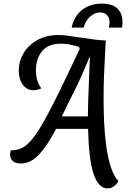

<svg xmlns="http://www.w3.org/2000/svg" viewBox="-20 -884 726 1064"><path d="M576 160Q550 160 530.5 139Q511 118 497.5 76.5Q484 35 477 -27Q470 -89 468 -170H291Q246 -86 211.5 -45Q177 -4 149.5 9Q122 22 98 22Q64 22 50 7.5Q36 -7 36 -27Q36 -35 37.5 -40.5Q39 -46 40 -51Q66 -51 88.5 -58.5Q111 -66 133.5 -86.5Q156 -107 182.5 -145.5Q209 -184 242.5 -246.5Q276 -309 320 -399.5Q364 -490 422 -614L417 -624Q402 -629 374.5 -635.5Q347 -642 318 -642Q248 -642 213.5 -600.5Q179 -559 179 -494Q179 -467 186 -441.5Q193 -416 209 -394Q200 -390 189 -387Q178 -384 166 -384Q140 -384 121.5 -398.5Q103 -413 93.5 -438Q84 -463 84 -495Q84 -543 109.5 -587.5Q135 -632 185 -661Q235 -690 307 -690Q326 -690 359.5 -685.5Q393 -681 432 -675Q471 -669 506.5 -664.5Q542 -660 566 -660Q565 -632 562 -581.5Q559 -531 556.5 -467Q554 -403 554 -333Q554 -265 557.5 -196.5Q561 -128 570 -66Q579 -4 595 44Q611 92 636 120Q630 132 620.5 141Q611 150 600 155Q589 160 576 160ZM323 -239H467Q467 -267 468.5 -319.5Q470 -372 473 -437Q476 -502 478 -566H475Q434 -463 392 -380Q350 -297 323 -239ZM377 -731Q385 -772 408 -802Q431 -832 466 -848Q501 -864 544 -864Q603 -864 631 -836.5Q659 -809 659 -759Q659 -746 656 -731H583Q586 -742 586.5 -747Q587 -752 587 -758Q587 -777 580.5 -789.5Q574 -802 562 -808.5Q550 -815 534 -815Q512 -815 492.5 -802Q473 -789 460.5 -769.5Q448 -750 444 -731Z"/></svg>

Font: Sansita Swashed Light
Style: Regular
Weight: 300
Designer: Pablo Cosgaya
Foundry: Omnibus-Type
Version: Version 1.003